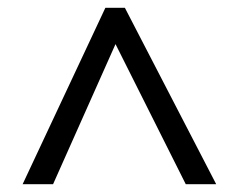

<svg xmlns="http://www.w3.org/2000/svg" viewBox="-20 -739 612 492"><path d="M38 -267 250 -719H300L534 -267H456L276 -626L116 -267Z"/></svg>

Font: Noto Sans Kharoshthi
Style: Regular
Weight: 400
Designer: Monotype Design Team
Foundry: Monotype Imaging Inc.
Version: Version 2.004; ttfautohint (v1.8.4.7-5d5b)